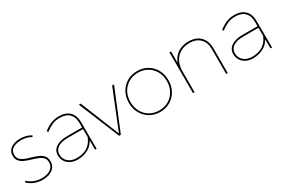

<svg xmlns="http://www.w3.org/2000/svg" viewBox="59 -1313 3097 2109"><g transform="rotate(-30 1607.0 -258.5)"><path d="M350 -463Q325 -479 293 -488Q261 -497 223 -497Q162 -497 120 -472.5Q78 -448 78 -395Q78 -356 100.5 -334Q123 -312 158.5 -298.5Q194 -285 233.5 -274Q273 -263 308.5 -247.5Q344 -232 366.5 -205.5Q389 -179 389 -134Q389 -88 364 -58Q339 -28 299.5 -14Q260 0 215 0Q161 0 113 -19Q65 -38 30 -72L43 -87Q76 -55 120 -37.5Q164 -20 215 -20Q256 -20 290 -31.5Q324 -43 346 -67.5Q368 -92 369 -129Q371 -169 349 -192Q327 -215 291.5 -229.5Q256 -244 216 -255.5Q176 -267 140 -282.5Q104 -298 81 -324Q58 -350 58 -393Q58 -436 80.5 -463Q103 -490 140.5 -503.5Q178 -517 222 -517Q263 -517 297.5 -507Q332 -497 360 -480Z M682 -262Q600 -262 555 -232.5Q510 -203 510 -149Q510 -92 550.5 -56Q591 -20 659 -20Q710 -20 751.5 -34.5Q793 -49 824.5 -80.5Q856 -112 876 -164L894 -156Q862 -74 800 -37Q738 0 658 0Q608 0 570 -19.5Q532 -39 511 -72.5Q490 -106 490 -149Q490 -212 542 -247Q594 -282 682 -282H885V-262ZM874 -345Q873 -416 832.5 -456.5Q792 -497 710 -497Q658 -497 614.5 -477.5Q571 -458 529 -425L517 -441Q546 -464 576.5 -481Q607 -498 640.5 -507.5Q674 -517 710 -517Q799 -517 846 -470.5Q893 -424 894 -345L896 0H876Z M969 -517H992L1192 -23L1391 -517H1415L1203 0H1181Z M1705 -517Q1777 -517 1834 -484Q1891 -451 1923.5 -392.5Q1956 -334 1956 -259Q1956 -184 1923.5 -125.5Q1891 -67 1834 -33.5Q1777 0 1705 0Q1633 0 1576.5 -33.5Q1520 -67 1487 -125.5Q1454 -184 1454 -259Q1454 -334 1487 -392.5Q1520 -451 1576.5 -484Q1633 -517 1705 -517ZM1705 -497Q1638 -497 1586 -466.5Q1534 -436 1504 -382.5Q1474 -329 1474 -259Q1474 -189 1504 -135Q1534 -81 1586 -50.5Q1638 -20 1705 -20Q1772 -20 1824 -50.5Q1876 -81 1906 -135Q1936 -189 1936 -259Q1936 -329 1906 -382.5Q1876 -436 1824 -466.5Q1772 -497 1705 -497Z M2539 -313Q2539 -400 2490.5 -448.5Q2442 -497 2356 -497Q2253 -495 2195 -430.5Q2137 -366 2137 -253H2119Q2119 -335 2147 -393.5Q2175 -452 2228.5 -484Q2282 -516 2356 -517Q2420 -517 2465.5 -492.5Q2511 -468 2535 -422.5Q2559 -377 2559 -313V0H2539ZM2118 -517H2138V0H2118Z M2907 -262Q2825 -262 2780 -232.5Q2735 -203 2735 -149Q2735 -92 2775.5 -56Q2816 -20 2884 -20Q2935 -20 2976.5 -34.5Q3018 -49 3049.5 -80.5Q3081 -112 3101 -164L3119 -156Q3087 -74 3025 -37Q2963 0 2883 0Q2833 0 2795 -19.5Q2757 -39 2736 -72.5Q2715 -106 2715 -149Q2715 -212 2767 -247Q2819 -282 2907 -282H3110V-262ZM3099 -345Q3098 -416 3057.5 -456.5Q3017 -497 2935 -497Q2883 -497 2839.5 -477.5Q2796 -458 2754 -425L2742 -441Q2771 -464 2801.5 -481Q2832 -498 2865.5 -507.5Q2899 -517 2935 -517Q3024 -517 3071 -470.5Q3118 -424 3119 -345L3121 0H3101Z"/></g></svg>

Font: Alexandria Thin
Style: Regular
Weight: 250
Designer: Mohamed Gaber
Foundry: Kief Type Foundry
Version: Version 5.100